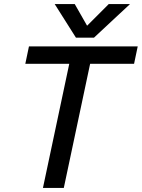

<svg xmlns="http://www.w3.org/2000/svg" viewBox="-20 -928 700 948"><path d="M250 -908H349L410 -801L517 -908H622L444 -742H355ZM322 -613H105L123 -699H660L642 -613H425L295 0H192Z"/></svg>

Font: Prompt
Style: Italic
Weight: 400
Italic angle: -12°
Designer: Katatrad Team
Foundry: CadsonDemak
Version: Version 1.001